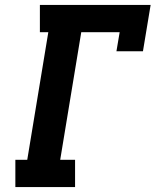

<svg xmlns="http://www.w3.org/2000/svg" viewBox="-20 -755 640 775"><path d="M42 0V-110H90L175 -625H141V-735H588L557 -548H450L463 -625H308L223 -110H283V0Z"/></svg>

Font: Iosevka Etoile Extrabold
Style: Italic
Weight: 800
Italic angle: -9°
Designer: Belleve Invis
Foundry: Belleve Invis
Version: Version 22.1.2; ttfautohint (v1.8.4)